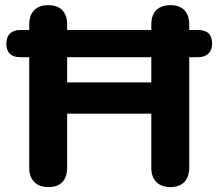

<svg xmlns="http://www.w3.org/2000/svg" viewBox="-20 -734 866 762"><path d="M171.8 8.5Q135.5 8.5 115.8 -11.8Q96 -32 96 -68.5V-523.2L141.2 -507H61Q5.2 -507 5.2 -561Q5.2 -587.2 19.9 -601.1Q34.5 -615 61 -615H122.5L96 -569.5V-636.5Q96 -673.8 115.8 -693.6Q135.5 -713.5 171.8 -713.5Q208 -713.5 227.2 -693.6Q246.5 -673.8 246.5 -636.5V-569.5L226.2 -615H600.8L580.5 -569.5V-636.5Q580.5 -673.8 600.2 -693.6Q620 -713.5 656.2 -713.5Q692.5 -713.5 711.8 -693.6Q731 -673.8 731 -636.5V-569.5L698.2 -615H766Q821.8 -615 821.8 -561Q821.8 -535.5 807.1 -521.2Q792.5 -507 766 -507H679.5L731 -527V-68.5Q731 -32 711.8 -11.8Q692.5 8.5 656.2 8.5Q620 8.5 600.2 -11.8Q580.5 -32 580.5 -68.5V-282.8H246.5V-68.5Q246.5 -32 227.8 -11.8Q209 8.5 171.8 8.5ZM246.5 -407H580.5V-507H246.5Z"/></svg>

Font: Nunito ExtraLight
Style: Regular
Weight: 200
Designer: Vernon Adams
Foundry: Vernon Adams
Version: Version 3.602;April 4, 2023;FontCreator 14.0.0.2856 64-bit